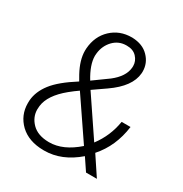

<svg xmlns="http://www.w3.org/2000/svg" viewBox="-170 -850 941 989"><g transform="rotate(30 301.0 -355.5)"><path d="M209 -388.7C147.9 -350.1 105 -314.5 79.1 -280.8C53.2 -247.1 39.1 -212.9 36.1 -177.2C35.6 -171.4 35.6 -165.5 35.6 -160.2C35.6 -112.3 52.7 -72.3 86.4 -39.6C120.6 -7.3 167 9.3 225.6 9.8C227.1 9.8 229 9.8 230.5 9.8C299.8 9.8 365.2 -17.1 426.8 -70.3L474.1 0H538.6L464.4 -111.8C514.2 -168 544.4 -236.3 555.2 -317.9H502.4C492.7 -257.8 469.7 -203.6 433.1 -155.3L281.2 -380.4L354.5 -431.2C424.8 -480 461.9 -531.2 466.3 -585.4C466.8 -588.9 466.8 -592.8 466.8 -596.2C466.8 -629.4 455.1 -658.2 431.2 -682.6C407.7 -707 375.5 -719.7 334 -721.2C333 -721.2 332 -721.2 331.1 -721.2C283.2 -721.2 243.2 -706.1 210.4 -675.3C177.7 -644.5 159.7 -604.5 155.8 -555.2C155.3 -550.3 155.3 -545.9 155.3 -541C155.3 -504.4 167 -464.4 190.9 -420.4ZM213.9 -557.6C217.3 -590.3 230 -617.2 251 -639.2C272 -660.6 297.4 -671.4 327.6 -671.4C328.1 -671.4 329.1 -671.4 330.1 -671.4C355 -671.4 374.5 -664.1 388.7 -648.9C402.8 -633.8 410.2 -616.2 410.2 -596.2C410.2 -592.8 410.2 -589.4 409.7 -585.9C406.2 -549.8 384.3 -516.1 343.8 -484.4L255.9 -420.9C227.5 -467.3 212.9 -508.3 212.9 -543.9C212.9 -548.3 213.4 -553.2 213.9 -557.6ZM228 -40C184.6 -40.5 150.9 -52.7 127.9 -76.2C105 -99.6 93.8 -126.5 93.8 -156.7C93.8 -163.1 94.2 -169.9 95.2 -177.2C100.6 -221.7 130.9 -267.1 186.5 -312.5L211.9 -332.5L235.8 -349.6L396.5 -113.3C341.3 -64.5 286.1 -40 231.4 -40C230 -40 229 -40 228 -40Z"/></g></svg>

Font: Roboto Light
Style: Italic
Weight: 300
Italic angle: -12°
Designer: Google
Version: Version 2.137; 2017